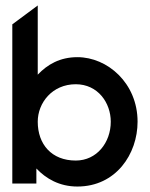

<svg xmlns="http://www.w3.org/2000/svg" viewBox="-20 -671 547 702"><path d="M25 0H113V-55C148 -18 197 11 263 11C404 11 483 -108 483 -226C483 -367 373 -462 263 -462C199 -462 153 -435 118 -398V-651L25 -582ZM118 -226C118 -295 171 -363 257 -363C338 -363 385 -295 385 -226C385 -150 334 -84 257 -84C169 -84 118 -143 118 -226Z"/></svg>

Font: Charger Sport
Style: Bd
Weight: 700
Designer: Jasper
Foundry: Cannot Into Space Fonts
Version: Version 1.1